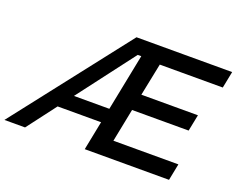

<svg xmlns="http://www.w3.org/2000/svg" viewBox="-163 -897 1349 1094"><g transform="rotate(20 511.0 -350.0)"><path d="M1074 -700 1054 -599H672L632 -402H975L955 -302H612L572 -101H966L946 0H435L470 -176H206.5L73 0H-52L494 -700ZM488 -264 556.5 -608H535L273.5 -264Z"/></g></svg>

Font: Argentum Sans
Style: Italic
Weight: 400
Italic angle: -11.3099°
Designer: Julieta Ulanovsky, Owen Earl, Rasmus Andersson, Cristiano Sobral
Foundry: The Argentum Sans Project Authors
Version: Version 3.131; ttfautohint (v1.8.4.7-5d5b-dirty)